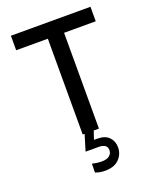

<svg xmlns="http://www.w3.org/2000/svg" viewBox="-170 -798 930 1145"><g transform="rotate(-20 295.0 -225.5)"><path d="M547 -608H346V0H243V-608H42V-700H547ZM361 142Q361 119 345 110.5Q329 102 310 102H225V99L255 0H313L295 53H317Q365 53 390 78.5Q415 104 415 143Q415 187 384.5 218Q354 249 296 249Q263 249 234 238L235 182Q267 190 296 190Q328 190 344.5 176.5Q361 163 361 142Z"/></g></svg>

Font: Be Vietnam Medium
Style: Regular
Weight: 500
Designer: Gabriel Lam
Foundry: TypeRant
Version: Version 4.000